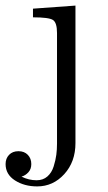

<svg xmlns="http://www.w3.org/2000/svg" viewBox="-60 -462 385 687"><path d="M-40 125Q-40 105 -27.5 92Q-15 79 6 79Q27 79 39.5 92Q52 105 52 125Q52 143 41.5 154.5Q31 166 17 170Q43 183 71 183Q94 183 109.5 169.5Q125 156 132 133.5Q139 111 141.5 92Q144 73 144 52V-344Q144 -381 129.5 -390.5Q115 -400 58 -400V-431L210 -442V50Q210 117 170 161Q130 205 73 205Q27 205 -6.5 183.5Q-40 162 -40 125Z"/></svg>

Font: CMU Serif
Style: Roman
Weight: 500
Version: Version 0.7.0